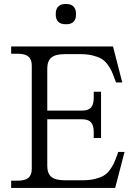

<svg xmlns="http://www.w3.org/2000/svg" viewBox="-20 -930 651 950"><path d="M386.2 -382.8Q416.5 -382.8 430.2 -397.9Q443.8 -413.1 443.8 -445.8V-476.1H480V-247.1H443.8V-276.9Q443.8 -309.6 430.2 -324.7Q416.5 -339.8 386.2 -339.8H213.9V-108.9Q213.9 -71.8 234.1 -54.9Q254.4 -38.1 298.8 -38.1H388.2Q422.9 -38.1 449 -44.4Q475.1 -50.8 491.9 -60.3Q508.8 -69.8 522.2 -87.6Q535.6 -105.5 543.2 -121.8Q550.8 -138.2 560.1 -164.1L564.9 -178.2H596.2L549.8 0H35.2V-36.1H67.9Q103.5 -36.1 120.4 -50Q137.2 -64 137.2 -94.2V-606Q137.2 -636.2 120.4 -650.1Q103.5 -664.1 67.9 -664.1H35.2V-700.2H539.1L585 -522H554.2L548.8 -536.1Q539.6 -562 532 -578.4Q524.4 -594.7 511 -612.5Q497.6 -630.4 480.7 -639.9Q463.9 -649.4 437.7 -655.8Q411.6 -662.1 377 -662.1H298.8Q254.4 -662.1 234.1 -645Q213.9 -627.9 213.9 -590.8V-382.8ZM255.9 -856.9V-862.8Q255.9 -885.3 268.3 -897.7Q280.8 -910.2 303.2 -910.2H309.1Q331.5 -910.2 343.8 -897.7Q356 -885.3 356 -862.8V-856.9Q356 -834.5 343.8 -822.3Q331.5 -810.1 309.1 -810.1H303.2Q280.8 -810.1 268.3 -822.3Q255.9 -834.5 255.9 -856.9Z"/></svg>

Font: LT Superior Serif
Style: Regular
Weight: 400
Designer: Daniel Lyons
Foundry: LyonsType
Version: Version 2.120;FEAKit 1.0